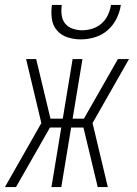

<svg xmlns="http://www.w3.org/2000/svg" viewBox="-35 -760 555 780"><path d="M403 0H362L304 -242H254L214 0H174L214 -242H168L30 0H-15L133 -260L71 -520H112L170 -278H220L260 -520H300L260 -278H306L444 -520H489L341 -260ZM293 -600Q265 -600 239 -608.5Q213 -617 196 -637Q179 -657 175.5 -684.5Q172 -712 176 -740H216Q213 -720 215.5 -699.5Q218 -679 229.5 -664.5Q241 -650 260 -643.5Q279 -637 299 -637Q319 -637 340 -643.5Q361 -650 377.5 -664.5Q394 -679 403.5 -699.5Q413 -720 416 -740H456Q452 -712 438.5 -684.5Q425 -657 402 -637Q379 -617 350 -608.5Q321 -600 293 -600Z"/></svg>

Font: Iosevka SS18 Extralight
Style: Italic
Weight: 200
Italic angle: -9°
Monospace: yes
Designer: Belleve Invis
Foundry: Belleve Invis
Version: Version 25.1.1; ttfautohint (v1.8.4)